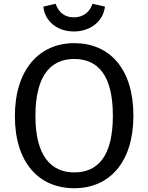

<svg xmlns="http://www.w3.org/2000/svg" viewBox="-20 -986 787 1019"><path d="M372 -819C459 -819 528 -872 537 -951L471 -966C456 -922 422 -894 372 -894C321 -894 291 -922 275 -966L210 -951C218 -872 285 -819 372 -819ZM374 -757C188 -757 59 -616 59 -370C59 -121 188 13 374 13C561 13 688 -125 688 -372C688 -622 561 -757 374 -757ZM374 -673C501 -673 579 -585 579 -372C579 -156 499 -71 374 -71C253 -71 168 -156 168 -370C168 -585 249 -673 374 -673Z"/></svg>

Font: Glow Sans SC Normal Medium
Style: Regular
Weight: 600
Designer: Ryoko NISHIZUKA (kana, bopomofo & ideographs); Paul D. Hunt (Latin, Greek & Cyrillic); Sandoll Communications, Soo-young
Version: Version 0.93